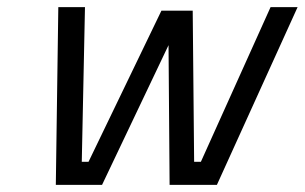

<svg xmlns="http://www.w3.org/2000/svg" viewBox="-20 -520 857 540"><path d="M137 0H267L454 -393L457 0H590L817 -500H741L545 -65H526L522 -490H434L229 -65H210L219 -500H144Z"/></svg>

Font: RazerF5
Style: Italic
Weight: 400
Foundry: Razer Inc.
Version: Version 2